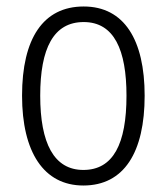

<svg xmlns="http://www.w3.org/2000/svg" viewBox="-20 -562 514 592"><path d="M426 -267C426 -439 363 -542 238 -542C113 -542 48 -443 48 -267C48 -93 115 10 237 10C363 10 426 -93 426 -267ZM104 -267C104 -413 145 -494 238 -494C332 -494 370 -408 370 -267C370 -118 329 -38 237 -38C146 -38 104 -121 104 -267Z"/></svg>

Font: Noto Sans Kannada Condensed Light
Style: Regular
Weight: 300
Width: 3
Designer: Jelle Bosma - Monotype Design Team
Foundry: Monotype Imaging Inc.
Version: Version 2.005